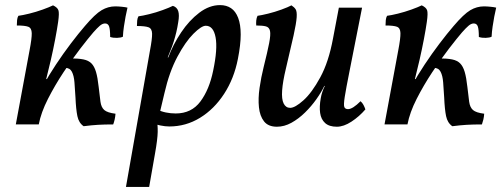

<svg xmlns="http://www.w3.org/2000/svg" viewBox="-20 -488 1966 753"><path d="M42 0 96 -291Q105 -338 104.5 -358Q104 -378 91 -383Q78 -388 46 -388Q46 -399 47 -409Q48 -419 52 -426Q68 -428 94.5 -434.5Q121 -441 147.5 -450.5Q174 -460 188 -467Q205 -459 209 -448Q213 -437 208 -402Q204 -374 196.5 -334.5Q189 -295 179.5 -253.5Q170 -212 160.5 -175Q151 -138 142 -113L122 -87Q129 -115 150 -153.5Q171 -192 199.5 -235Q228 -278 258 -317.5Q288 -357 313 -386Q353 -433 378.5 -448Q404 -463 432 -463Q443 -463 458 -461.5Q473 -460 480 -458Q476 -442 472.5 -423Q469 -404 466 -384Q463 -364 462 -344Q454 -340 439 -339.5Q424 -339 412 -343Q412 -372 408 -384Q404 -396 392 -396Q382 -396 371.5 -387Q361 -378 346 -361Q327 -339 295 -297.5Q263 -256 229 -204.5Q195 -153 168 -100Q141 -47 132 0ZM141 -162V-178H173V-162ZM308 7Q289 -6 283.5 -32.5Q278 -59 276 -106Q274 -139 272 -165Q270 -191 262 -206.5Q254 -222 235 -222L255 -259Q287 -259 307 -255Q327 -251 338.5 -239.5Q350 -228 356.5 -206Q363 -184 367 -147Q371 -111 374 -89Q377 -67 389 -56.5Q401 -46 433 -42Q432 -29 429.5 -18.5Q427 -8 424 0Q390 0 364.5 1.5Q339 3 308 7Z M474 245 568 -289Q577 -336 576.5 -356Q576 -376 562.5 -381Q549 -386 517 -386Q517 -397 518 -407Q519 -417 523 -424Q539 -426 565.5 -432.5Q592 -439 618 -448.5Q644 -458 658 -465Q674 -460 679 -444.5Q684 -429 679 -401Q676 -381 671.5 -362Q667 -343 661 -324Q655 -305 647 -286L635 -256L594 -26Q599 1 598.5 29.5Q598 58 588 114L565 245ZM579 -5 596 -59Q611 -51 630 -47Q649 -43 669 -43Q731 -43 766 -90Q801 -137 816 -211Q834 -296 825.5 -341.5Q817 -387 787 -387Q770 -387 738.5 -355.5Q707 -324 675.5 -265Q644 -206 625 -123L606 -43L559 -50L614 -263H640Q659 -314 690.5 -361Q722 -408 761.5 -438Q801 -468 843 -468Q868 -468 886 -456Q904 -444 914 -418Q924 -392 924 -352.5Q924 -313 913 -257Q898 -180 859 -120Q820 -60 764.5 -26Q709 8 644 8Q628 8 608.5 4Q589 0 579 -5Z M1066 9Q1032 9 1015.5 -12Q999 -33 995.5 -67.5Q992 -102 998 -143.5Q1004 -185 1014 -225Q1029 -285 1035.5 -318.5Q1042 -352 1039 -366.5Q1036 -381 1023 -384.5Q1010 -388 985 -388Q984 -397 985 -407.5Q986 -418 990 -426Q1005 -428 1031.5 -434.5Q1058 -441 1084 -450.5Q1110 -460 1123 -467Q1134 -460 1139.5 -451.5Q1145 -443 1143.5 -420Q1142 -397 1131.5 -349.5Q1121 -302 1101 -218Q1089 -168 1086.5 -133.5Q1084 -99 1092.5 -82Q1101 -65 1118 -65Q1137 -65 1170 -94.5Q1203 -124 1236 -184.5Q1269 -245 1286 -337L1309 -458H1400L1351 -210Q1337 -140 1332 -108Q1327 -76 1330.5 -68Q1334 -60 1345 -60Q1363 -60 1394 -91Q1401 -85 1405.5 -76.5Q1410 -68 1413 -59Q1389 -31 1358.5 -11Q1328 9 1301 9Q1271 9 1255 -5.5Q1239 -20 1235.5 -45Q1232 -70 1238 -103Q1240 -115 1244 -127Q1248 -139 1254 -151H1252Q1240 -126 1220.5 -98.5Q1201 -71 1176 -46.5Q1151 -22 1123 -6.5Q1095 9 1066 9Z M1488 0 1542 -291Q1551 -338 1550.5 -358Q1550 -378 1537 -383Q1524 -388 1492 -388Q1492 -399 1493 -409Q1494 -419 1498 -426Q1514 -428 1540.5 -434.5Q1567 -441 1593.5 -450.5Q1620 -460 1634 -467Q1651 -459 1655 -448Q1659 -437 1654 -402Q1650 -374 1642.5 -334.5Q1635 -295 1625.5 -253.5Q1616 -212 1606.5 -175Q1597 -138 1588 -113L1568 -87Q1575 -115 1596 -153.5Q1617 -192 1645.5 -235Q1674 -278 1704 -317.5Q1734 -357 1759 -386Q1799 -433 1824.5 -448Q1850 -463 1878 -463Q1889 -463 1904 -461.5Q1919 -460 1926 -458Q1922 -442 1918.5 -423Q1915 -404 1912 -384Q1909 -364 1908 -344Q1900 -340 1885 -339.5Q1870 -339 1858 -343Q1858 -372 1854 -384Q1850 -396 1838 -396Q1828 -396 1817.5 -387Q1807 -378 1792 -361Q1773 -339 1741 -297.5Q1709 -256 1675 -204.5Q1641 -153 1614 -100Q1587 -47 1578 0ZM1587 -162V-178H1619V-162ZM1754 7Q1735 -6 1729.5 -32.5Q1724 -59 1722 -106Q1720 -139 1718 -165Q1716 -191 1708 -206.5Q1700 -222 1681 -222L1701 -259Q1733 -259 1753 -255Q1773 -251 1784.5 -239.5Q1796 -228 1802.5 -206Q1809 -184 1813 -147Q1817 -111 1820 -89Q1823 -67 1835 -56.5Q1847 -46 1879 -42Q1878 -29 1875.5 -18.5Q1873 -8 1870 0Q1836 0 1810.5 1.5Q1785 3 1754 7Z"/></svg>

Font: Vollkorn
Style: Italic
Weight: 400
Italic angle: -11°
Designer: Friedrich Althausen
Foundry: Friedrich Althausen
Version: Version 5.001